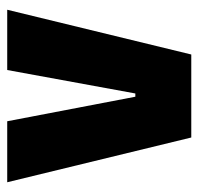

<svg xmlns="http://www.w3.org/2000/svg" viewBox="-29 -521 550 532"><g transform="rotate(-90 246.0 -255.0)"><path d="M131 0 7 -510H176L244 -155H253L318 -510H485L361 0Z"/></g></svg>

Font: Saira SemiCondensed ExtraBold
Style: Regular
Weight: 800
Width: 4
Designer: Hector Gatti with collaboration of the Omnibus-Type team
Foundry: Omnibus-Type
Version: Version 1.101